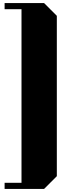

<svg xmlns="http://www.w3.org/2000/svg" viewBox="-20 -940 460 1250"><path d="M350 -837V207L267 290H10V250H120V-880H10V-920H267Z"/></svg>

Font: Kumar One
Style: Regular
Weight: 400
Designer: Parimal Parmar
Foundry: Indian Type Foundry
Version: Version 1.000;PS 1.000;hotconv 1.0.88;makeotf.lib2.5.647800